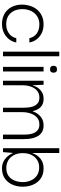

<svg xmlns="http://www.w3.org/2000/svg" viewBox="634 -1237 613 1921"><g transform="rotate(90 940.5 -276.5)"><path d="M220 10Q163 10 119.5 -14Q76 -38 51 -84Q26 -130 26 -193Q28 -257 52.5 -305Q77 -353 121 -379.5Q165 -406 223 -406Q273 -406 311 -387.5Q349 -369 373.5 -337Q398 -305 405 -264H362Q352 -311 315 -337.5Q278 -364 224 -364Q178 -364 144 -342.5Q110 -321 91 -283Q72 -245 71 -195Q71 -121 111.5 -76.5Q152 -32 221 -32Q275 -32 313.5 -59Q352 -86 362 -133H405Q398 -92 372.5 -60Q347 -28 308.5 -9Q270 10 220 10Z M497 0V-563H543V0Z M649 0V-406H695V0ZM673 -471Q653 -471 645.5 -481.5Q638 -492 638 -506Q638 -520 645.5 -530Q653 -540 673 -540Q694 -540 700.5 -530Q707 -520 707 -506Q707 -492 700.5 -481.5Q694 -471 673 -471Z M788 0V-406H828L833 -298H835Q837 -307 844.5 -324.5Q852 -342 867.5 -360.5Q883 -379 907.5 -392.5Q932 -406 970 -406Q1009 -406 1034 -390Q1059 -374 1072.5 -349.5Q1086 -325 1092 -298H1094Q1097 -307 1105.5 -324.5Q1114 -342 1130.5 -361Q1147 -380 1173 -393Q1199 -406 1237 -406Q1276 -406 1301.5 -390Q1327 -374 1341.5 -349.5Q1356 -325 1362.5 -297Q1369 -269 1370.5 -243Q1372 -217 1372 -201V0H1327V-201Q1327 -219 1325.5 -246Q1324 -273 1314.5 -300Q1305 -327 1284 -345.5Q1263 -364 1225 -364Q1183 -364 1156 -340Q1129 -316 1115.5 -277Q1102 -238 1102 -192V0H1058V-201Q1058 -219 1056 -246Q1054 -273 1045 -300Q1036 -327 1015 -345.5Q994 -364 956 -364Q914 -364 886.5 -340Q859 -316 846 -277Q833 -238 833 -192V0Z M1666 10Q1626 10 1598 -4Q1570 -18 1551.5 -38Q1533 -58 1523.5 -75.5Q1514 -93 1512 -98H1510L1502 0H1463V-563H1511V-296H1513Q1515 -303 1523.5 -320.5Q1532 -338 1549.5 -358Q1567 -378 1595.5 -392Q1624 -406 1666 -406Q1724 -406 1764.5 -378.5Q1805 -351 1826.5 -303.5Q1848 -256 1848 -198Q1848 -139 1826.5 -92Q1805 -45 1764.5 -17.5Q1724 10 1666 10ZM1660 -33Q1710 -33 1741.5 -56.5Q1773 -80 1787.5 -118.5Q1802 -157 1802 -198Q1802 -240 1786 -277.5Q1770 -315 1737 -338.5Q1704 -362 1654 -362Q1614 -362 1582 -342.5Q1550 -323 1531 -286.5Q1512 -250 1512 -198Q1512 -146 1532 -108.5Q1552 -71 1585.5 -52Q1619 -33 1660 -33Z"/></g></svg>

Font: Darker Grotesque Light
Style: Regular
Weight: 400
Version: Version 1.000;gftools[0.9.28]